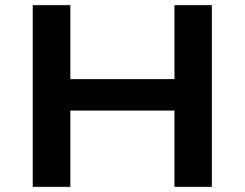

<svg xmlns="http://www.w3.org/2000/svg" viewBox="-20 -725 949 745"><path d="M107 0V-705H253V-418H657V-705H802V0H657V-296H253V0Z"/></svg>

Font: Nunito Sans 7pt SemiExpanded
Style: Bold
Weight: 700
Width: 6
Designer: Vernon Adams
Foundry: Vernon Adams
Version: Version 3.101;gftools[0.9.27]